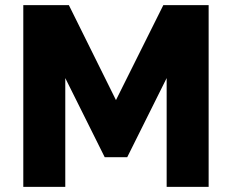

<svg xmlns="http://www.w3.org/2000/svg" viewBox="-20 -730 907 750"><path d="M795 -710H618L433 -339L249 -710H71V0H235V-425L389 -116H477L631 -425V0H795Z"/></svg>

Font: RT Raleway ExtraBold
Style: Regular
Weight: 400
Designer: Matt McInerney, Pablo Impallari, Rodrigo Fuenzalida — Edited by Milan Moffatt in April 2016
Foundry: Matt McInerney, Pablo Impallari, Rodrigo Fuenzalida — Edited by Milan Moffatt in April 2016
Version: Version 3.001